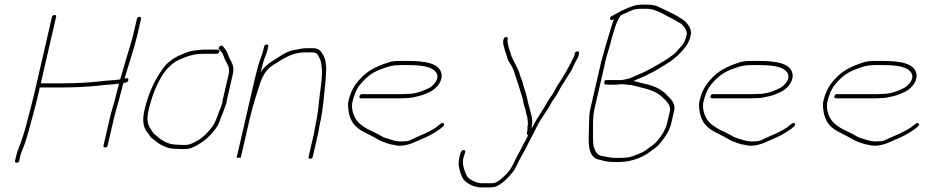

<svg xmlns="http://www.w3.org/2000/svg" viewBox="-20 -676 4020 832"><path d="M456.1 -165 428.6 -46C427.2 -40 429.5 -37 435.5 -37C441.5 -37 445.2 -40 446.6 -46L474.1 -165C482.5 -201.3 493.1 -230 501.2 -265C504.3 -278.3 507.5 -291 511 -303C512 -307.7 513.4 -312.3 515.2 -317C524.8 -317 536.1 -320.4 536.2 -330C536.3 -339.6 528.3 -337.5 520.3 -335L522.2 -343C538.7 -402.1 561 -463.3 574.5 -522L591.1 -594C592.5 -600 590.2 -603 584.2 -603C578.2 -603 574.5 -600 573.1 -594L556.5 -522C554.5 -513.3 552.3 -505 549.7 -497C534.7 -447.2 518.7 -395.5 504.4 -344C503.5 -340 502.2 -336 500.6 -332C471 -327.2 441.2 -327.7 410.6 -323C361.2 -317.9 307.5 -315 254.7 -315H156.7L223 -602C224.4 -608 222.1 -611 216.1 -611C210.1 -611 206.4 -608 205 -602L128.6 -271C123.8 -250.3 118.8 -230.3 113.7 -211C101 -163 89.1 -112.4 73.9 -69C66.9 -45.2 55.7 -24.9 50.7 -3L45.4 20C44 26 46.3 29 52.3 29C58.3 29 62 26 63.4 20L68.7 -3C69.5 -6.3 70.9 -11 72.9 -17C85.1 -43.8 94.6 -74 103.6 -106.5C118.1 -158.9 133.7 -215.1 146.6 -271L152.6 -297H250.6C304 -297 357.5 -299.8 408.4 -305C438 -309.5 467.6 -308.7 495.5 -314L493.2 -304C489.7 -292 486.4 -279 483.2 -265C475.2 -230.6 464.4 -200.8 456.1 -165Z M961.1 -230C961.5 -234.7 962.2 -239 963.1 -243L989 -355C995.6 -383.8 987.3 -400.8 977.5 -418C967.7 -436 965.5 -452.8 952 -468L944.9 -476C937.4 -484 922.2 -470 929.7 -462L936.8 -454C941.1 -449.3 944.1 -445 945.8 -441L952.1 -425C959.3 -402.9 978.8 -389.1 971 -355L945.1 -243C944.2 -239 943.4 -234.3 942.9 -229C942.1 -225.7 940 -219.3 936.5 -210C925.1 -183.6 919.4 -161 906.6 -137C886.2 -106.8 859.9 -78.9 828.4 -62.5C813.5 -54.7 800.8 -48 783.1 -48H769.1C764.4 -48 757.5 -48.3 748.3 -49C715.3 -49 693.4 -61.1 675 -73.5C667.2 -78.7 660.7 -87.2 652.2 -92C643.6 -96.9 639.6 -108.4 633.8 -116C618.7 -135.6 614.9 -159.8 624.1 -199.5C640 -268.5 670.5 -345.2 712 -385.5C722.9 -396.1 739 -409.8 754 -416C785.8 -430.2 817.5 -443 860.3 -443H919.3C925.3 -443 929 -446 930.4 -452C931.7 -458 929.4 -461 923.4 -461H864.4C851.9 -461 832.4 -458.2 821.5 -457C797.2 -454.4 771.1 -441.6 749.7 -432C731.8 -424.5 713.5 -408.6 699.4 -396C657.9 -346 624.3 -278.6 606.1 -199.5C595.8 -154.9 600.4 -125.6 617.8 -103C625.6 -94.7 630.8 -82.4 639.5 -76C652 -67.8 660.8 -57.5 674.2 -50.5C694.2 -40 711.8 -31 744.2 -31C753.3 -30.3 760.3 -30 764.9 -30H778.9C801.5 -30 815.8 -36.6 834.4 -47C854.6 -58.3 876.7 -74.2 892.2 -92C908.7 -109.8 923.1 -126.4 931.9 -151L937.6 -167L941.9 -177C943.3 -180.3 944.2 -182.7 944.5 -184C947.8 -193.6 959.1 -221.5 961.1 -230Z M1090.7 -263C1091.8 -267.7 1093.3 -272.7 1095.2 -278C1111.2 -332 1124.3 -368.3 1161.7 -393C1203.5 -418.2 1241.4 -449 1302.7 -449H1334.7C1355.9 -449 1360.4 -433.5 1366.7 -419C1373 -405.6 1371.3 -400.3 1373.9 -385C1378.5 -352.9 1371.1 -307 1366.1 -269C1361.9 -236.9 1360.1 -205.7 1354.2 -172L1351.1 -154C1350 -148 1348.7 -141.7 1347.2 -135C1344.4 -123.1 1342.8 -107.5 1340.2 -96L1317.3 3C1315.9 9 1318.2 12 1324.2 12C1330.2 12 1333.9 9 1335.3 3L1358.2 -96C1360.8 -107.5 1362.4 -123.2 1365.2 -135C1381.1 -204.1 1384.2 -265.5 1391 -329C1391.1 -350.2 1395.7 -373.2 1392.5 -392C1390.8 -408.8 1391.3 -414.8 1384.3 -430C1375.5 -446.9 1366.5 -467 1338.8 -467H1306.8C1292.3 -467 1277 -463.7 1264.4 -461C1241.5 -459 1220.4 -449 1202.1 -438C1168.4 -415.8 1131.3 -398 1108.6 -362C1109.7 -366.7 1111 -371 1112.6 -375C1115.7 -388.3 1118.5 -399.3 1121.2 -408C1128 -429.8 1134.7 -440.5 1139.9 -463L1142.4 -474C1143.8 -480 1141.5 -483 1135.5 -483C1129.5 -483 1125.8 -480 1124.4 -474L1121.9 -463C1114.4 -430.7 1103.2 -412.5 1094.8 -376C1090.8 -361.3 1087.2 -347.3 1084.1 -334L1005.6 6C1005.2 8 1008.1 8.3 1014.4 7C1020.1 8.3 1023.2 8 1023.6 6L1062.6 -163C1070 -195 1081.4 -235.7 1090.7 -263Z M1537.8 -259C1536.4 -253 1538.7 -250 1544.7 -250H1717.7C1725.7 -250 1733.8 -250.3 1741.9 -251C1750.6 -251 1759 -251.8 1767 -253.5C1787.8 -257.8 1807.1 -261.8 1824.2 -269.5L1845.4 -279C1868.4 -291.4 1895.4 -318.2 1894 -351C1888.6 -403.8 1818.5 -412 1745.1 -412H1717.1C1694.9 -412 1674.2 -410.6 1658.3 -404C1609.9 -387.8 1571.7 -369.7 1538.7 -332C1513.9 -305.5 1499.3 -278.4 1489.5 -236C1487.9 -229.3 1487.6 -220.7 1488.5 -210C1490.9 -180.1 1499.3 -154.9 1514.5 -136.5C1537 -109.3 1568.4 -99.8 1601.7 -81L1622.9 -69C1631.9 -63.9 1645.1 -60.1 1654.9 -56L1670.8 -51C1676.5 -49.7 1681.9 -48.7 1687.1 -48C1718.7 -38.3 1758.1 -50.6 1781.3 -62L1824.7 -81C1848.1 -91.5 1870.6 -105.3 1890.7 -120L1899.6 -128C1910.8 -136 1900.5 -149.4 1890.3 -140L1880.7 -133C1864.3 -118 1840.7 -107 1820.4 -97L1777 -78C1764.4 -72.3 1752.6 -64 1736.8 -64C1729.3 -63.3 1721.2 -63 1712.5 -63C1695.9 -64.3 1691.9 -65.8 1679.9 -69L1664.1 -74C1640.9 -80.1 1634.3 -85.2 1613.4 -97C1591.5 -108.5 1573.8 -114.3 1556.3 -127L1542.6 -137C1520 -153.5 1498 -195 1507.7 -237C1510.6 -249.4 1516.4 -266.9 1521.2 -278L1531.8 -298C1535 -303.3 1541.5 -311.3 1551.3 -322C1575.5 -348.9 1602 -366.5 1636.3 -378C1661 -387.4 1679.7 -394 1713 -394H1741C1797.9 -394 1856.2 -390.4 1872.5 -357.5C1884.6 -333.3 1858.9 -305.8 1840.1 -295C1812.2 -281.5 1782.8 -269 1745.1 -269C1737 -268.3 1729.2 -268 1721.9 -268H1548.9C1542.9 -268 1539.2 -265 1537.8 -259Z M2264.7 -107 2263.1 -100C2261.9 -94.7 2263.8 -91.7 2269 -91L2261.3 -75C2256.8 -67 2252.2 -58.7 2247.5 -50C2234.1 -20.8 2221 -2.5 2207.5 28C2193.8 57.4 2181.4 72.9 2159.8 92C2146.3 103.9 2131.5 118 2111.8 118H2062.8C2041.5 115.3 2028.8 107.3 2014.1 99C2004.8 91.6 1998.3 79.3 1995.3 68C1988.7 51.2 1982.5 32.4 1988.6 6C1991.3 -5.8 2003 -24.5 1990 -26C1977.4 -27.4 1973.3 -5.7 1970.6 6C1965.5 27.9 1966.5 43.4 1971.4 59C1977 80 1984.1 102.1 2001.7 114C2017.4 125 2032.5 133.4 2057.6 136H2107.6C2122.7 136 2136.5 130.3 2147.8 122C2170.6 107 2191.1 84.7 2207.7 62C2216.2 49.6 2230.3 15.7 2238.3 3C2256.9 -26.4 2271.3 -62.5 2289.5 -93C2299.9 -113.7 2314 -145 2326.4 -162C2334.8 -173.5 2342.1 -187.6 2351.2 -200C2363.2 -217.6 2373.2 -239.9 2386.1 -256C2397.3 -271.3 2407.3 -294.4 2417.6 -310C2427.5 -323.6 2434.8 -339 2444.3 -352C2454.7 -366.3 2464.9 -387.9 2472.7 -406C2478.7 -416.6 2485.6 -427.3 2488.3 -439L2488.7 -445C2491.6 -457.4 2473.2 -455.6 2470.5 -444L2470.1 -438C2469.3 -434.7 2467.9 -431.3 2465.8 -428C2446.8 -388.4 2426.1 -351.7 2403.2 -317C2392.3 -303.4 2382.5 -278.4 2371.9 -264C2363.3 -253.3 2356.5 -241.2 2348.6 -228C2341.4 -214.4 2329.6 -198.5 2322.9 -186C2309 -165.4 2299.2 -149.2 2286.6 -124C2285.7 -122.7 2285 -121.3 2284.7 -120C2284.3 -121.3 2284.3 -122.7 2284.6 -124C2283.9 -126.7 2284 -130 2284.9 -134C2286.2 -139.3 2286.6 -145.7 2286.3 -153L2284.8 -168C2283.2 -176.2 2278.9 -186.5 2278 -195C2274.8 -211.1 2269.3 -222.8 2266.4 -240C2261.7 -267.9 2249.3 -296 2243.6 -323C2239.3 -336.2 2233.2 -345.8 2230.3 -361C2221.3 -386.5 2207.6 -406.4 2197.3 -430C2191.6 -451.1 2180.5 -474.4 2179.2 -499C2180.3 -508.2 2182.7 -517.2 2172 -515.5C2157 -513.1 2159.9 -487 2162.4 -478L2165.6 -466C2166.5 -461.3 2168.8 -454 2172.5 -444C2178.1 -425.4 2179 -418.1 2188.3 -404C2198.1 -388.7 2207.1 -372.7 2211.5 -353C2219.7 -326.2 2228 -306.6 2235.4 -279C2239 -265.5 2246.8 -247.7 2247.8 -233C2250.6 -216.6 2257.7 -204.1 2259.4 -188L2263.2 -174C2264.9 -170 2265.7 -166 2265.4 -162C2266 -156.1 2269 -143.1 2266.9 -134C2264.6 -123.8 2267.2 -117.8 2264.7 -107Z M2640.9 -593C2639.5 -589.7 2638.1 -586.7 2636.8 -584C2626.5 -549.7 2614.2 -512.7 2603.7 -475L2591.7 -432C2587 -417.3 2583.2 -402.3 2580.3 -387L2538.3 -205C2533.4 -183.7 2533 -164.3 2532.7 -148L2532.1 -124C2530.9 -68 2521.4 9.3 2581.1 17C2596.7 21.8 2616.6 26 2638 26H2662C2705.3 26 2744.9 13.1 2776 -4.5C2789.4 -12.1 2797.5 -19.6 2809.5 -28C2822.8 -36.2 2832.5 -45.4 2843.6 -59C2862.1 -81.7 2881.2 -109.2 2889 -143L2902.4 -201C2906.2 -237 2877.8 -253.9 2861 -273C2839.8 -292.3 2808.4 -305.9 2772.8 -313C2756.2 -316.3 2739.2 -322.4 2724 -325C2725.4 -325 2726.4 -325.3 2727.3 -326C2735.5 -330 2744 -333.7 2752.8 -337L2779.6 -349C2816.8 -365.7 2851.2 -388.8 2885.7 -410L2906.6 -427C2915.5 -433.7 2922.3 -440 2927 -446C2944.2 -464.3 2961.2 -481.9 2970 -511L2974.8 -532C2974.5 -548.8 2967.5 -562.3 2957.5 -574C2948 -586.4 2939.1 -590.3 2928.1 -598C2897.7 -618 2859.6 -633.4 2826.1 -650C2815.3 -653.5 2796.2 -656 2782.5 -656H2761.5C2729.3 -656 2708.1 -644 2683.4 -634C2669.5 -628.3 2652.4 -617.2 2640.1 -611L2629.9 -606C2624.5 -602.7 2622.7 -598.5 2624.5 -593.5C2627.5 -585.4 2634.5 -589.6 2640.9 -593ZM2711.1 -308C2717 -307.3 2722.1 -306.3 2726.4 -305C2772.1 -292.9 2819.4 -284.7 2846.6 -258C2862.1 -242.7 2884.8 -227.2 2883.9 -199L2871.2 -144C2862.9 -107.8 2837.4 -73.1 2815 -52C2806.1 -44.8 2795.2 -38.4 2786.2 -31C2773.3 -18.9 2760.1 -14.3 2739.4 -6C2712.7 6 2697.6 8 2666.2 8H2643.2C2621.9 8 2605.9 2.3 2588 0C2564.5 -4.1 2558.6 -25 2551.9 -43L2550.5 -56.5C2550 -61.5 2549.8 -67 2549.9 -73L2549.5 -89C2550.1 -94.3 2550.2 -100.3 2549.7 -107C2550 -138 2547.9 -168.6 2556.3 -205L2598.3 -387C2601.2 -402.3 2604.6 -417 2608.5 -431L2621.4 -474C2634.3 -520 2646.3 -577.1 2669.6 -609C2675 -612.3 2680.7 -615 2686.4 -617L2711 -628C2719.2 -632 2725.1 -634.3 2728.6 -635L2741.1 -637C2745.2 -637.7 2750.6 -638 2757.3 -638H2778.3C2791.9 -638 2807.2 -635.6 2815.9 -632L2829.8 -627C2846.9 -620.8 2861.1 -611.2 2877.2 -603C2893.9 -596.2 2913.9 -582.4 2928.7 -575C2941.1 -566.8 2956 -546.5 2956.4 -530L2952.2 -512C2946.8 -494.9 2940.6 -484.6 2930.2 -473C2915.7 -458.9 2913.1 -451.8 2897.4 -439C2877.2 -424 2861.1 -413.4 2839.6 -401C2809.7 -385.3 2782.2 -366.7 2748.7 -354L2722 -342C2706.5 -333.9 2692.5 -333.1 2674 -329H2607C2594.8 -329 2597.5 -310 2603.6 -310C2610.7 -309.3 2618 -309 2625.3 -309H2647.3C2654.7 -309 2662.2 -309.7 2669.8 -311H2674.8C2689 -311 2698 -308 2711.1 -308Z M3058.8 -259C3057.4 -253 3059.7 -250 3065.7 -250H3238.7C3246.7 -250 3254.8 -250.3 3262.9 -251C3271.6 -251 3280 -251.8 3288 -253.5C3308.8 -257.8 3328.1 -261.8 3345.2 -269.5L3366.4 -279C3389.4 -291.4 3416.4 -318.2 3415 -351C3409.6 -403.8 3339.5 -412 3266.1 -412H3238.1C3215.9 -412 3195.2 -410.6 3179.3 -404C3130.9 -387.8 3092.7 -369.7 3059.7 -332C3034.9 -305.5 3020.3 -278.4 3010.5 -236C3008.9 -229.3 3008.6 -220.7 3009.5 -210C3011.9 -180.1 3020.3 -154.9 3035.5 -136.5C3058 -109.3 3089.4 -99.8 3122.7 -81L3143.9 -69C3152.9 -63.9 3166.1 -60.1 3175.9 -56L3191.8 -51C3197.5 -49.7 3202.9 -48.7 3208.1 -48C3239.7 -38.3 3279.1 -50.6 3302.3 -62L3345.7 -81C3369.1 -91.5 3391.6 -105.3 3411.7 -120L3420.6 -128C3431.8 -136 3421.5 -149.4 3411.3 -140L3401.7 -133C3385.3 -118 3361.7 -107 3341.4 -97L3298 -78C3285.4 -72.3 3273.6 -64 3257.8 -64C3250.3 -63.3 3242.2 -63 3233.5 -63C3216.9 -64.3 3212.9 -65.8 3200.9 -69L3185.1 -74C3161.9 -80.1 3155.3 -85.2 3134.4 -97C3112.5 -108.5 3094.8 -114.3 3077.3 -127L3063.6 -137C3041 -153.5 3019 -195 3028.7 -237C3031.6 -249.4 3037.4 -266.9 3042.2 -278L3052.8 -298C3056 -303.3 3062.5 -311.3 3072.3 -322C3096.5 -348.9 3123 -366.5 3157.3 -378C3182 -387.4 3200.7 -394 3234 -394H3262C3318.9 -394 3377.2 -390.4 3393.5 -357.5C3405.6 -333.3 3379.9 -305.8 3361.1 -295C3333.2 -281.5 3303.8 -269 3266.1 -269C3258 -268.3 3250.2 -268 3242.9 -268H3069.9C3063.9 -268 3060.2 -265 3058.8 -259Z M3595.8 -259C3594.4 -253 3596.7 -250 3602.7 -250H3775.7C3783.7 -250 3791.8 -250.3 3799.9 -251C3808.6 -251 3817 -251.8 3825 -253.5C3845.8 -257.8 3865.1 -261.8 3882.2 -269.5L3903.4 -279C3926.4 -291.4 3953.4 -318.2 3952 -351C3946.6 -403.8 3876.5 -412 3803.1 -412H3775.1C3752.9 -412 3732.2 -410.6 3716.3 -404C3667.9 -387.8 3629.7 -369.7 3596.7 -332C3571.9 -305.5 3557.3 -278.4 3547.5 -236C3545.9 -229.3 3545.6 -220.7 3546.5 -210C3548.9 -180.1 3557.3 -154.9 3572.5 -136.5C3595 -109.3 3626.4 -99.8 3659.7 -81L3680.9 -69C3689.9 -63.9 3703.1 -60.1 3712.9 -56L3728.8 -51C3734.5 -49.7 3739.9 -48.7 3745.1 -48C3776.7 -38.3 3816.1 -50.6 3839.3 -62L3882.7 -81C3906.1 -91.5 3928.6 -105.3 3948.7 -120L3957.6 -128C3968.8 -136 3958.5 -149.4 3948.3 -140L3938.7 -133C3922.3 -118 3898.7 -107 3878.4 -97L3835 -78C3822.4 -72.3 3810.6 -64 3794.8 -64C3787.3 -63.3 3779.2 -63 3770.5 -63C3753.9 -64.3 3749.9 -65.8 3737.9 -69L3722.1 -74C3698.9 -80.1 3692.3 -85.2 3671.4 -97C3649.5 -108.5 3631.8 -114.3 3614.3 -127L3600.6 -137C3578 -153.5 3556 -195 3565.7 -237C3568.6 -249.4 3574.4 -266.9 3579.2 -278L3589.8 -298C3593 -303.3 3599.5 -311.3 3609.3 -322C3633.5 -348.9 3660 -366.5 3694.3 -378C3719 -387.4 3737.7 -394 3771 -394H3799C3855.9 -394 3914.2 -390.4 3930.5 -357.5C3942.6 -333.3 3916.9 -305.8 3898.1 -295C3870.2 -281.5 3840.8 -269 3803.1 -269C3795 -268.3 3787.2 -268 3779.9 -268H3606.9C3600.9 -268 3597.2 -265 3595.8 -259Z"/></svg>

Font: HoneyBee
Style: BLnIt
Weight: 100
Foundry: Cannot Into Space Fonts
Version: Version 0.89